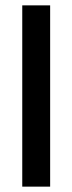

<svg xmlns="http://www.w3.org/2000/svg" viewBox="-20 -664 270 716"><path d="M63 32H167V-644H63Z"/></svg>

Font: FilmFarsi Display
Style: Regular
Weight: 400
Designer: Borna Izadpanah
Foundry: Borna Izadpanah
Version: Version 1.000;PS 001.000;hotconv 1.0.88;makeotf.lib2.5.64775